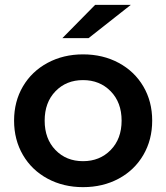

<svg xmlns="http://www.w3.org/2000/svg" viewBox="-20 -764 685 791"><path d="M38 -267Q38 -346 74.5 -408Q111 -470 176 -505Q241 -540 322 -540Q404 -540 469 -505Q534 -470 570.5 -408Q607 -346 607 -267Q607 -188 570.5 -125.5Q534 -63 469 -28Q404 7 322 7Q241 7 176 -28Q111 -63 74.5 -125.5Q38 -188 38 -267ZM481 -267Q481 -342 436 -388Q391 -434 322 -434Q253 -434 208.5 -388Q164 -342 164 -267Q164 -192 208.5 -146Q253 -100 322 -100Q391 -100 436 -146Q481 -192 481 -267ZM372 -744H519L345 -607H237Z"/></svg>

Font: mBank SemiBold
Style: Regular
Weight: 600
Designer: Julieta Ulanovsky
Foundry: Julieta Ulanovsky
Version: Version 7.200